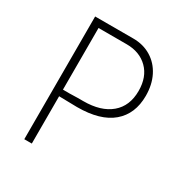

<svg xmlns="http://www.w3.org/2000/svg" viewBox="-161 -807 883 928"><g transform="rotate(30 280.5 -342.5)"><path d="M508 -475Q508 -374 442 -318Q376 -262 247 -262L146 -264V0H104V-685H317Q373 -685 416.5 -658.5Q460 -632 484 -584.5Q508 -537 508 -475ZM466 -478Q466 -556 421 -600.5Q376 -645 303 -645H146V-301Q173 -300 229 -302H259Q357 -302 411.5 -348Q466 -394 466 -478Z"/></g></svg>

Font: Bellota Text Light
Style: Regular
Weight: 300
Designer: Kemie Guaida
Foundry: Kemie Guaida
Version: Version 4.001